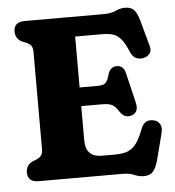

<svg xmlns="http://www.w3.org/2000/svg" viewBox="-53 -769 760 836"><g transform="rotate(-5 327.5 -351.0)"><path d="M36 -657.5Q36 -700 83.5 -700H429.5Q463 -700 482.2 -709.8Q501.5 -719.5 524.5 -719.5Q550.5 -719.5 563.5 -705Q576.5 -690.5 585.5 -658.5L617 -543.5Q622.5 -524.5 612.8 -511.2Q603 -498 585 -494.5Q568.5 -491 553.5 -497.2Q538.5 -503.5 529 -525Q513 -564.5 497 -583.2Q481 -602 461.5 -607.8Q442 -613.5 415 -613.5H297V-391H378.5Q402.5 -391 412 -401.5Q421.5 -412 427.5 -436.5Q437 -469 465 -469.5Q495.5 -470 503.5 -436L535 -304Q545 -261 512 -250Q482 -240 461.5 -270Q447 -293 433.2 -301.2Q419.5 -309.5 387 -309.5H297V-160Q297 -86.5 367.5 -86.5H425Q457 -86.5 479 -94.2Q501 -102 517.8 -124Q534.5 -146 551 -189.5Q566 -228.5 605 -220.5Q625 -216 633.2 -200.2Q641.5 -184.5 635 -161.5L604.5 -43Q595.5 -11.5 582.2 3.2Q569 18 542.5 18Q520.5 18 501 9Q481.5 0 449 0H83.5Q36 0 36 -42.5Q36 -73.5 65 -88L84 -95.5Q97 -101.5 103.8 -110.5Q110.5 -119.5 110.5 -137.5V-562.5Q110.5 -580.5 103.8 -589.5Q97 -598.5 84 -604.5L65 -612Q36 -626.5 36 -657.5Z"/></g></svg>

Font: Fraunces 72pt S100
Style: Bold
Weight: 700
Version: Version 1.000; ttfautohint (v1.8.3)